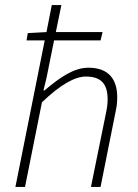

<svg xmlns="http://www.w3.org/2000/svg" viewBox="-20 -740 548 760"><path d="M41 0H79L146 -335C220 -406 277 -437 320 -437C381 -437 406 -407 406 -347C406 -328 404 -314 398 -285L340 0H378L436 -290C442 -318 444 -331 444 -355C444 -424 412 -472 330 -472C272 -472 218 -434 156 -382H152L164 -431L194 -580H378L386 -613H201L223 -720H185L164 -613L90 -609L85 -580H157Z"/></svg>

Font: Source Sans Pro Light
Style: Italic
Weight: 300
Italic angle: -11°
Designer: Paul D. Hunt
Foundry: Adobe Systems Incorporated
Version: Version 3.006;hotconv 1.0.111;makeotfexe 2.5.65597